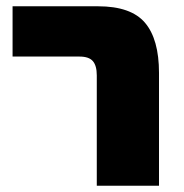

<svg xmlns="http://www.w3.org/2000/svg" viewBox="-20 -591 586 611"><path d="M288 -351Q288 -382 275.5 -396.5Q263 -411 233 -411H20V-571H292Q397 -571 441.5 -518.5Q486 -466 486 -359V0H288Z"/></svg>

Font: FiraGO Heavy
Style: Regular
Weight: 900
Designer: bBox Type
Foundry: bBox Type GmbH
Version: Version 1.001